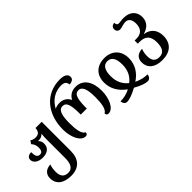

<svg xmlns="http://www.w3.org/2000/svg" viewBox="-30 -1532 2522 2522"><g transform="rotate(-45 1231.5 -271.0)"><path d="M262 241C408 241 487 154 487 3V-536H372C367 -472 342 -446 283 -446C256 -446 227 -455 211 -470L181 -427C209 -397 221 -363 221 -322C221 -273 202 -247 168 -247C121 -247 107 -282 107 -352C56 -352 27 -326 27 -290C27 -231 84 -192 166 -192C257 -192 308 -237 308 -312C308 -345 296 -371 273 -392C279 -391 285 -391 291 -391C321 -391 350 -401 369 -424H374C371 -391 369 -362 369 -338V18C369 129 333 185 261 185C189 185 152 143 152 59C152 10 160 -30 172 -60C85 -56 39 -7 39 65C39 176 119 241 262 241Z M763 9C786 9 798 -6 799 -30C747 -52 732 -144 732 -266C732 -393 750 -489 825 -489C897 -489 917 -420 917 -240H1029C1029 -416 1049 -489 1121 -489C1193 -489 1215 -401 1215 -266C1215 -148 1200 -54 1149 -30C1149 -7 1161 9 1186 9C1274 9 1335 -125 1335 -266C1335 -435 1262 -547 1126 -547C1056 -547 1005 -517 973 -457C942 -517 894 -547 827 -547C797 -547 761 -540 738 -526C794 -632 888 -694 1005 -694C1062 -694 1088 -671 1094 -622C1146 -628 1174 -647 1174 -686C1174 -734 1130 -762 1049 -762C783 -762 612 -558 612 -266C612 -127 670 9 763 9Z M1464 73C1513 73 1574 51 1660 4C1745 51 1805 73 1851 73C1886 73 1910 39 1910 6C1850 6 1802 -4 1728 -38C1828 -102 1889 -199 1889 -318C1889 -457 1800 -547 1661 -547C1517 -547 1430 -461 1430 -321C1430 -205 1489 -110 1589 -37C1528 -7 1474 6 1410 6C1410 42 1434 73 1464 73ZM1659 -83C1588 -141 1551 -216 1551 -321C1551 -425 1585 -490 1659 -490C1736 -490 1769 -425 1769 -320C1769 -214 1731 -138 1659 -83Z M2181 13C2333 13 2417 -65 2417 -205C2417 -318 2352 -386 2255 -401V-405C2343 -429 2396 -486 2396 -574C2396 -678 2325 -741 2210 -741C2171 -741 2146 -733 2120 -733C2094 -733 2083 -745 2079 -783C2039 -777 2019 -755 2019 -723C2019 -688 2042 -665 2074 -665C2091 -665 2111 -670 2131 -677C2153 -683 2173 -687 2192 -687C2247 -687 2277 -645 2277 -570C2277 -472 2221 -428 2144 -428H2105V-369H2143C2242 -369 2297 -319 2297 -206C2297 -93 2259 -43 2181 -43C2111 -43 2076 -84 2076 -165C2076 -212 2085 -255 2098 -282C2009 -278 1967 -232 1967 -158C1967 -54 2045 13 2181 13Z"/></g></svg>

Font: Noto Serif Georgian SemiCondensed Semi
Style: Regular
Weight: 600
Width: 4
Designer: Monotype Design Team
Foundry: Monotype Imaging Inc.
Version: Version 1.901